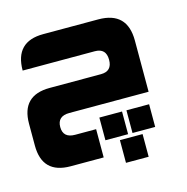

<svg xmlns="http://www.w3.org/2000/svg" viewBox="-77 -340 600 615"><g transform="rotate(-15 222.5 -32.5)"><path d="M118.2 -265.6H300.8Q396.5 -265.6 396.5 -169.9V0H133.8Q93.8 0 93.8 36.1Q93.8 72.3 133.8 72.3H203.1V166H93.8Q0 166 0 72.3V0Q0 -93.8 93.8 -93.8H263.7Q300.8 -93.8 300.8 -131.8Q300.8 -169.9 263.7 -169.9H24.4Q24.4 -265.6 118.2 -265.6ZM222.7 39.1H297.9V114.3H222.7ZM312.5 39.1H387.7V114.3H312.5ZM267.6 126H342.8V201.2H267.6Z"/></g></svg>

Font: Aswaq
Style: Regular
Weight: 400
Designer: Husham Jawad
Version: Version 1.000;November 3, 2021;FontCreator 14.0.0.2814 32-bi